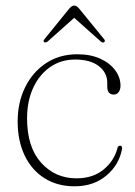

<svg xmlns="http://www.w3.org/2000/svg" viewBox="-20 -644 474 674"><path d="M403 -343.5Q403 -329.5 396.5 -320.8Q390 -312 380 -312Q356.5 -312 356.5 -340V-354Q356.5 -389 326.8 -412Q297 -435 244 -435Q193.5 -435 155.5 -408.2Q117.5 -381.5 96.2 -335Q75 -288.5 75 -228.5Q75 -128 124.2 -73Q173.5 -18 248.5 -18Q306 -18 343.2 -48.5Q380.5 -79 392 -123Q394 -132.5 401 -132.5Q409.5 -132.5 408.5 -122Q399 -66.5 354 -28.2Q309 10 242 10Q181.5 10 136.5 -18.2Q91.5 -46.5 66.8 -97.8Q42 -149 42 -218Q42 -284 68 -337.2Q94 -390.5 141.2 -422Q188.5 -453.5 251.5 -453.5Q298 -453.5 332 -438Q366 -422.5 384.5 -397.2Q403 -372 403 -343.5ZM345.5 -496Q341 -492.5 333.5 -498.5L240.5 -581.5L147.5 -498.5Q140 -493 135.5 -496Q130 -499.5 136.5 -507L222.5 -613Q232 -624.5 240.5 -624.5Q249.5 -624.5 258.5 -613L345 -507Q351 -500 345.5 -496Z"/></svg>

Font: Fraunces 72pt S050 Thin
Style: Regular
Weight: 100
Version: Version 1.000; ttfautohint (v1.8.3)